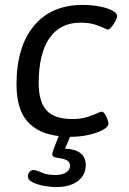

<svg xmlns="http://www.w3.org/2000/svg" viewBox="-20 -549 525 779"><path d="M268 6Q266 6 264 6L244 54Q328 58 328 121Q328 161 296 185.5Q264 210 208 210Q185 210 158 205Q131 200 112 190.5Q93 181 93 166Q93 158 99 149.5Q105 141 115 141Q127 141 149 151Q171 161 204 161Q233 161 248.5 150.5Q264 140 264 124Q264 109 253 102.5Q242 96 228 94Q214 92 203 89Q192 86 192 77Q192 72 197.5 56.5Q203 41 218 3Q134 -7 90.5 -57Q47 -107 47 -206Q47 -359 117.5 -444Q188 -529 315 -529Q351 -529 383 -523Q415 -517 435 -506.5Q455 -496 455 -484Q455 -476 448 -463Q441 -450 432.5 -439.5Q424 -429 418 -429Q415 -429 407 -433Q395 -439 369.5 -448Q344 -457 306 -457Q224 -457 180.5 -394Q137 -331 137 -212Q137 -136 169 -101Q201 -66 274 -66Q309 -66 337.5 -75.5Q366 -85 380 -92Q385 -94 388 -95Q391 -96 392 -96Q399 -96 405 -87Q411 -78 415.5 -66.5Q420 -55 420 -47Q420 -35 398 -22.5Q376 -10 341 -2Q306 6 268 6Z"/></svg>

Font: Asap
Style: Italic
Weight: 400
Italic angle: -6°
Designer: Pablo Cosgaya
Foundry: Omnibus-Type
Version: Version 3.001; ttfautohint (v1.8.3)